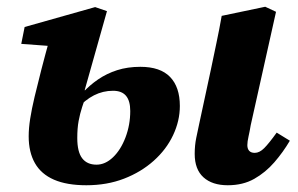

<svg xmlns="http://www.w3.org/2000/svg" viewBox="-20 -534 883 569"><path d="M655 15Q609 15 583 -8.5Q557 -32 557 -78Q557 -103 561.5 -125Q566 -147 571 -170L605 -328Q613 -367 621.5 -407Q630 -447 637 -487L766 -514L798 -499L723 -163Q720 -145 716.5 -129.5Q713 -114 713 -104Q713 -93 718.5 -87Q724 -81 735 -81Q749 -81 763 -95Q777 -109 800 -141L839 -117Q819 -83 793 -53Q767 -23 733.5 -4Q700 15 655 15ZM236 15Q178 15 140 -1.5Q102 -18 83.5 -50.5Q65 -83 65 -130Q65 -154 69.5 -182.5Q74 -211 82.5 -247Q91 -283 102.5 -327.5Q114 -372 129 -426L178 -394L43 -404L53 -454L262 -513L297 -501L231 -267L238 -260Q230 -237 223.5 -217Q217 -197 213 -175.5Q209 -154 209 -125Q209 -84 223.5 -65Q238 -46 266 -46Q292 -46 315 -68Q338 -90 352 -127Q366 -164 366 -205Q366 -235 353.5 -250Q341 -265 315 -265Q285 -265 258.5 -251.5Q232 -238 208 -211L195 -259H225Q245 -281 270.5 -298.5Q296 -316 327 -326Q358 -336 396 -336Q455 -336 484 -306Q513 -276 513 -220Q513 -176 493 -133.5Q473 -91 435.5 -57.5Q398 -24 347.5 -4.5Q297 15 236 15Z"/></svg>

Font: Source Serif 4
Style: Bold Italic
Weight: 700
Italic angle: -12°
Designer: Frank Grießhammer
Foundry: Adobe Systems Incorporated
Version: Version 4.004;hotconv 1.0.116;makeotfexe 2.5.65601